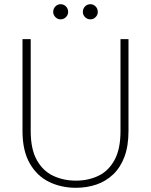

<svg xmlns="http://www.w3.org/2000/svg" viewBox="-20 -886 719 913"><path d="M268 -794Q254 -794 243.5 -804.5Q233 -815 233 -829Q233 -845 243.5 -855.5Q254 -866 268 -866Q283 -866 293.5 -855.5Q304 -845 304 -829Q304 -815 293.5 -804.5Q283 -794 268 -794ZM410 -794Q395 -794 384.5 -804.5Q374 -815 374 -829Q374 -845 384.5 -855.5Q395 -866 410 -866Q424 -866 434.5 -855.5Q445 -845 445 -829Q445 -815 434.5 -804.5Q424 -794 410 -794ZM87 -700H126V-263Q126 -177 155 -125Q184 -73 233 -50Q282 -27 341 -27Q400 -27 448 -50Q496 -73 524.5 -125Q553 -177 553 -263V-700H591V-263Q591 -192 572 -141Q553 -90 518.5 -57Q484 -24 438.5 -8.5Q393 7 341 7Q271 7 213.5 -21Q156 -49 121.5 -109Q87 -169 87 -263Z"/></svg>

Font: Albert Sans ExtraLight
Style: Regular
Weight: 250
Designer: Andreas Rasmussen
Foundry: a.Foundry
Version: Version 1.025